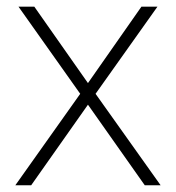

<svg xmlns="http://www.w3.org/2000/svg" viewBox="-20 -548 521 568"><path d="M81.5 -528.3 240.2 -302.2 398.4 -528.3H445.8L262.7 -270.5L455.1 0H408.2L240.2 -238.3L72.3 0H25.4L217.3 -270.5L34.7 -528.3Z"/></svg>

Font: Roboto ExtraLight
Style: Regular
Weight: 250
Designer: Christian Robertson
Foundry: Google
Version: Version 3.009; 2024